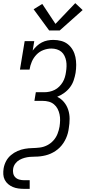

<svg xmlns="http://www.w3.org/2000/svg" viewBox="-20 -997 546 1222"><path d="M133 205Q115 205 96.5 202.5Q78 200 61.5 193Q45 186 31.5 174.5Q18 163 10 147Q2 131 1 112.5Q0 94 3 75Q7 51 18.5 29Q30 7 49.5 -9.5Q69 -26 92 -36Q115 -46 138.5 -50Q162 -54 186 -54.5Q210 -55 234 -58Q258 -61 280.5 -72.5Q303 -84 320 -103Q337 -122 346 -145Q355 -168 359 -191Q362 -211 362.5 -231Q363 -251 359 -269.5Q355 -288 346.5 -304.5Q338 -321 323.5 -333Q309 -345 290.5 -350Q272 -355 252 -355H199L208 -410H262Q278 -410 295 -413.5Q312 -417 328 -425Q344 -433 357 -446Q370 -459 379 -474Q388 -489 393 -506Q398 -523 400 -539Q403 -557 403.5 -575Q404 -593 401 -609.5Q398 -626 390.5 -641.5Q383 -657 370.5 -667.5Q358 -678 341.5 -683Q325 -688 307 -688Q282 -688 256.5 -678.5Q231 -669 212 -649Q193 -629 182.5 -604.5Q172 -580 168 -554H107L137 -735H198L188 -675Q200 -691 214.5 -704.5Q229 -718 246.5 -727Q264 -736 282.5 -739.5Q301 -743 320 -743Q345 -743 369.5 -736.5Q394 -730 412.5 -715Q431 -700 443 -679Q455 -658 460 -634Q465 -610 465 -584.5Q465 -559 461 -533Q457 -510 449 -486Q441 -462 425.5 -441.5Q410 -421 388.5 -405.5Q367 -390 344 -381Q369 -369 387 -347.5Q405 -326 414 -298.5Q423 -271 423 -241Q423 -211 418 -182Q416 -165 411.5 -148.5Q407 -132 400 -116.5Q393 -101 383 -86Q373 -71 360.5 -58.5Q348 -46 333 -36Q318 -26 302 -19Q286 -12 269.5 -8Q253 -4 236.5 -2Q220 0 203 0Q186 0 169.5 1.5Q153 3 136.5 7.5Q120 12 104.5 20.5Q89 29 78 43.5Q67 58 64 75Q61 90 64 105.5Q67 121 77.5 131.5Q88 142 103 146Q118 150 133 150H169V205ZM293 -803 194 -938 249 -972 333 -845 459 -977 506 -933 360 -803Z"/></svg>

Font: Iosevka Curly Slab LtObl
Style: Regular
Weight: 300
Italic angle: -9°
Monospace: yes
Designer: Belleve Invis
Foundry: Belleve Invis
Version: Version 11.0.0; ttfautohint (v1.8.3)